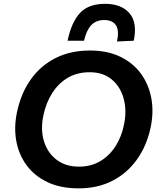

<svg xmlns="http://www.w3.org/2000/svg" viewBox="-20 -998 855 1030"><path d="M401.5 12.5Q305.5 12.5 235.5 -20.5Q165.5 -53.5 123 -111Q80.5 -168.5 67.2 -242.5Q54 -316.5 71.5 -398Q93 -499 145.8 -572.8Q198.5 -646.5 278.5 -686.8Q358.5 -727 462.5 -727Q556 -727 625 -693.8Q694 -660.5 736.2 -602.5Q778.5 -544.5 792 -469.8Q805.5 -395 787.5 -312Q767 -216 715 -142.8Q663 -69.5 583.8 -28.5Q504.5 12.5 401.5 12.5ZM403.5 -104Q468.5 -104 518 -133.5Q567.5 -163 599.8 -213.8Q632 -264.5 645 -328Q661 -404.5 643.5 -468.8Q626 -533 579.5 -571.8Q533 -610.5 461 -610.5Q393.5 -610.5 343.2 -580.5Q293 -550.5 260 -498.5Q227 -446.5 213 -380Q196.5 -303 215.8 -240.5Q235 -178 283.5 -141Q332 -104 403.5 -104ZM607.5 -775.5Q620.5 -835 601.8 -862.8Q583 -890.5 539 -890.5Q494.5 -890.5 468.8 -862.2Q443 -834 431 -779.5H342.5Q363.5 -879.5 409.2 -928.5Q455 -977.5 543.5 -977.5Q630.5 -977.5 674.2 -927.5Q718 -877.5 697.5 -779.5Z"/></svg>

Font: Commissioner SemiBold
Style: Italic
Weight: 600
Italic angle: -12°
Designer: Kostas Bartsokas
Foundry: Kostas Bartsokas
Version: Version 1.000; ttfautohint (v1.8.3)